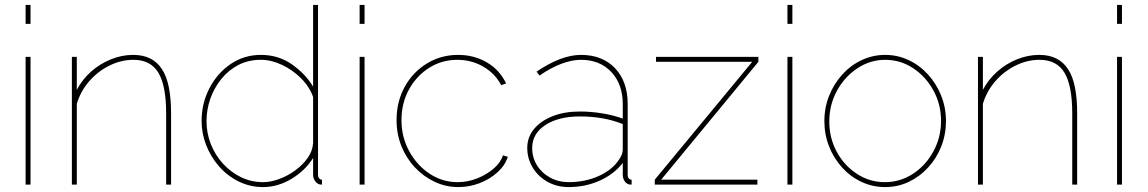

<svg xmlns="http://www.w3.org/2000/svg" viewBox="-20 -750 4662 780"><path d="M84 0V-519H104V0ZM84 -653V-730H104V-653Z M675 0H655V-289Q655 -402 623.5 -454.5Q592 -507 522 -507Q472 -507 424.5 -483.5Q377 -460 342 -419.5Q307 -379 292 -328V0H272V-519H292V-385Q314 -427 350 -459Q386 -491 430.5 -509Q475 -527 521 -527Q561 -527 590 -512.5Q619 -498 638 -469Q657 -440 666 -395Q675 -350 675 -289Z M799 -258Q799 -330 830.5 -391Q862 -452 916.5 -489.5Q971 -527 1040 -527Q1111 -527 1166 -488.5Q1221 -450 1252 -398V-730H1272V-40Q1272 -31 1276.5 -25.5Q1281 -20 1288 -20V0Q1279 0 1275 -2Q1264 -7 1258 -17.5Q1252 -28 1252 -40V-108Q1219 -56 1163.5 -23Q1108 10 1049 10Q995 10 949 -13Q903 -36 869.5 -74.5Q836 -113 817.5 -160.5Q799 -208 799 -258ZM1252 -169V-356Q1237 -398 1203 -432Q1169 -466 1125.5 -486.5Q1082 -507 1040 -507Q989 -507 948.5 -486Q908 -465 879 -429Q850 -393 834.5 -349Q819 -305 819 -258Q819 -209 836.5 -164.5Q854 -120 886 -85Q918 -50 959.5 -30Q1001 -10 1049 -10Q1079 -10 1113.5 -22.5Q1148 -35 1179 -57.5Q1210 -80 1230 -108.5Q1250 -137 1252 -169Z M1441 0V-519H1461V0ZM1441 -653V-730H1461V-653Z M1842 10Q1791 10 1745.5 -11.5Q1700 -33 1665 -70.5Q1630 -108 1610.5 -157Q1591 -206 1591 -262Q1591 -337 1624 -397Q1657 -457 1714 -492Q1771 -527 1841 -527Q1906 -527 1958 -496.5Q2010 -466 2036 -411L2016 -404Q1991 -452 1943 -479.5Q1895 -507 1838 -507Q1775 -507 1723.5 -474.5Q1672 -442 1641.5 -386.5Q1611 -331 1611 -262Q1611 -194 1642 -136.5Q1673 -79 1725 -44.5Q1777 -10 1839 -10Q1880 -10 1919 -25.5Q1958 -41 1986.5 -66Q2015 -91 2023 -119L2043 -113Q2032 -78 2001 -50Q1970 -22 1928.5 -6Q1887 10 1842 10Z M2122 -149Q2122 -193 2149.5 -226Q2177 -259 2225 -278Q2273 -297 2336 -297Q2380 -297 2426.5 -289.5Q2473 -282 2510 -268V-327Q2510 -408 2463.5 -457.5Q2417 -507 2340 -507Q2303 -507 2259.5 -490.5Q2216 -474 2172 -443L2160 -459Q2210 -493 2255 -510Q2300 -527 2340 -527Q2427 -527 2478.5 -473Q2530 -419 2530 -327V-40Q2530 -30 2534.5 -25Q2539 -20 2546 -20V0Q2540 0 2537 -0.5Q2534 -1 2532 -2Q2522 -6 2516 -16.5Q2510 -27 2510 -40V-88Q2474 -42 2416 -16Q2358 10 2290 10Q2243 10 2205 -11Q2167 -32 2144.5 -68.5Q2122 -105 2122 -149ZM2495 -102Q2503 -113 2506.5 -123.5Q2510 -134 2510 -143V-246Q2470 -262 2426.5 -269.5Q2383 -277 2336 -277Q2249 -277 2195.5 -242Q2142 -207 2142 -149Q2142 -110 2161.5 -78.5Q2181 -47 2215 -28.5Q2249 -10 2290 -10Q2357 -10 2412.5 -35Q2468 -60 2495 -102Z M2640 -20 3036 -499H2645V-519H3061V-499L2666 -20H3057V0H2640Z M3179 0V-519H3199V0ZM3179 -653V-730H3199V-653Z M3576 10Q3525 10 3480 -11Q3435 -32 3401 -69.5Q3367 -107 3348 -155.5Q3329 -204 3329 -258Q3329 -313 3348.5 -361.5Q3368 -410 3402 -447.5Q3436 -485 3481 -506Q3526 -527 3576 -527Q3626 -527 3671 -506Q3716 -485 3750 -447.5Q3784 -410 3803.5 -361.5Q3823 -313 3823 -258Q3823 -204 3804 -155.5Q3785 -107 3750.5 -69.5Q3716 -32 3671.5 -11Q3627 10 3576 10ZM3349 -256Q3349 -189 3379.5 -133Q3410 -77 3461.5 -43.5Q3513 -10 3575 -10Q3637 -10 3689 -44Q3741 -78 3772 -135Q3803 -192 3803 -259Q3803 -326 3772 -382.5Q3741 -439 3689.5 -473Q3638 -507 3576 -507Q3515 -507 3463 -472.5Q3411 -438 3380 -381Q3349 -324 3349 -256Z M4356 0H4336V-289Q4336 -402 4304.5 -454.5Q4273 -507 4203 -507Q4153 -507 4105.5 -483.5Q4058 -460 4023 -419.5Q3988 -379 3973 -328V0H3953V-519H3973V-385Q3995 -427 4031 -459Q4067 -491 4111.5 -509Q4156 -527 4202 -527Q4242 -527 4271 -512.5Q4300 -498 4319 -469Q4338 -440 4347 -395Q4356 -350 4356 -289Z M4518 0V-519H4538V0ZM4518 -653V-730H4538V-653Z"/></svg>

Font: Raleway Thin
Style: Regular
Weight: 100
Designer: Matt McInerney, Pablo Impallari, Rodrigo Fuenzalida
Foundry: Matt McInerney, Pablo Impallari, Rodrigo Fuenzalida
Version: Version 4.026